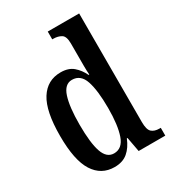

<svg xmlns="http://www.w3.org/2000/svg" viewBox="-185 -865 888 980"><g transform="rotate(-30 259.0 -375.0)"><path d="M201 10Q123 10 80.5 -56.5Q38 -123 38 -267Q38 -412 80.5 -479.5Q123 -547 202 -547Q248 -547 275.5 -523.5Q303 -500 320 -464H324Q322 -487 322 -515Q322 -543 322 -572V-648Q322 -691 302.5 -702.5Q283 -714 257 -714H250V-760H435V-120Q435 -75 451 -60.5Q467 -46 496 -46H504V0H347L331 -86H327Q309 -41 279 -15.5Q249 10 201 10ZM233 -52Q282 -52 302 -109.5Q322 -167 322 -268Q322 -372 303 -428.5Q284 -485 233 -485Q190 -485 171.5 -428.5Q153 -372 153 -267Q153 -159 171.5 -105.5Q190 -52 233 -52Z"/></g></svg>

Font: Noto Serif Tamil ExtraCondensed SemiBold
Style: Regular
Weight: 600
Width: 2
Designer: Indian Type Foundry, Tom Grace, and the Monotype Design Team
Foundry: Monotype Imaging Inc.
Version: Version 2.004; ttfautohint (v1.8.4.7-5d5b)